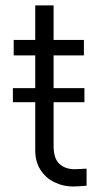

<svg xmlns="http://www.w3.org/2000/svg" viewBox="-20 -677 376 705"><path d="M27.3 -353.5H109.4V-473.6H30.3V-530.3H109.4V-657.2H176.8V-530.3H288.1V-473.6H176.8V-353.5H290V-301.8H176.8V-141.6Q176.8 -94.7 198.2 -75.2Q219.7 -55.7 253.9 -55.7L278.3 -56.6Q286.1 -57.6 297.9 -57.6V4.9Q265.6 7.8 248 7.8Q212.4 7.8 180.4 -7.6Q148.4 -22.9 128.9 -53Q109.4 -83 109.4 -125V-301.8H27.3Z"/></svg>

Font: Pretendard GOV Light
Style: Regular
Weight: 300
Designer: Base glyphs from Inter by Rasmus Andersson; Hangeul glyphs from Noto Sans CJK(Source Han Sans) by Jang Soo-young and Kan
Foundry: Kil Hyung-jin
Version: Version 1.309